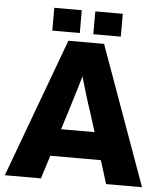

<svg xmlns="http://www.w3.org/2000/svg" viewBox="-57 -816 727 863"><g transform="rotate(5 306.5 -384.5)"><path d="M0 0ZM160 0H-3L229 -627H390L616 0H454L421 -105H193ZM306 -473Q298 -445 288.5 -413.5Q279 -382 257 -311L231 -228H382L356 -311Q343 -349 330 -391.5Q317 -434 306 -473ZM462 -769V-666H338V-769ZM277 -769V-666H153V-769Z"/></g></svg>

Font: Blinker
Style: Bold
Weight: 700
Designer: Juergen Huber
Foundry: supertype
Version: Version 1.015;PS 1.15;hotconv 1.0.88;makeotf.lib2.5.647800; 